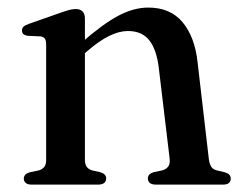

<svg xmlns="http://www.w3.org/2000/svg" viewBox="-20 -500 654 520"><path d="M210 -450V-68Q210 -54.5 215 -48Q220 -41.5 229.5 -38.5L252 -33.5Q267.5 -28.5 267.5 -17Q267.5 0 245 0H66Q55 0 49.8 -4.5Q44.5 -9 44.5 -16Q44.5 -22.5 48.5 -26.8Q52.5 -31 61 -33.5L85 -38.5Q95 -41.5 100 -48Q105 -54.5 105 -67.5V-379.5Q105 -391 101.2 -395.8Q97.5 -400.5 89 -401.5L55 -403Q46.5 -404.5 43 -408Q39.5 -411.5 39.5 -417Q39.5 -423.5 43.5 -427.5Q47.5 -431.5 58.5 -435.5L142.5 -465Q158 -470.5 167.5 -473Q177 -475.5 185 -475.5Q197.5 -475.5 203.8 -468.8Q210 -462 210 -450ZM196 -344 176.5 -363.5 198.5 -382.5Q257.5 -434.5 299.8 -457Q342 -479.5 381.5 -479.5Q441.5 -479.5 474.5 -439.8Q507.5 -400 515 -332.5L545.5 -70Q547.5 -55.5 552.2 -48.2Q557 -41 567.5 -38.5L588.5 -33.5Q597 -31 601 -26.8Q605 -22.5 605 -16Q605 -9 600 -4.5Q595 0 583.5 0H403Q380.5 0 380.5 -17Q380.5 -28.5 395.5 -33.5L419 -38.5Q430 -41.5 435.5 -48.8Q441 -56 439.5 -70L410 -316.5Q404 -366 384.2 -391Q364.5 -416 326.5 -416Q302.5 -416 275.8 -402.8Q249 -389.5 217.5 -362.5Z"/></svg>

Font: Fraunces 17pt
Style: Regular
Weight: 400
Version: Version 1.000;[b76b70a41]